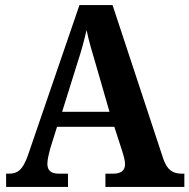

<svg xmlns="http://www.w3.org/2000/svg" viewBox="-20 -734 744 754"><path d="M4 0H247V-52H211C179 -52 166 -66 166 -91C166 -108 173 -134 177 -150L204 -236H429L461 -137C465 -124 471 -105 471 -89C471 -62 452 -52 425 -52H394V0H704V-52H694C658 -52 636 -67 621 -111L422 -714H292L90 -125C69 -65 48 -52 15 -52H4ZM224 -295 284 -487C299 -532 310 -573 320 -616C329 -572 342 -529 356 -482L410 -295Z"/></svg>

Font: Noto Serif Ethiopic SemiCondensed
Style: Bold
Weight: 700
Width: 4
Designer: Monotype Design Team
Foundry: Monotype Imaging Inc.
Version: Version 2.102